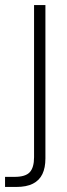

<svg xmlns="http://www.w3.org/2000/svg" viewBox="-47 -521 265 761"><path d="M-27 220V180H11Q54 180 71 161.5Q88 143 88 102V-501H133V107Q133 144 121 169Q109 194 83.5 207Q58 220 17 220Z"/></svg>

Font: DM Sans 17pt ExtraLight
Style: Regular
Weight: 250
Version: Version 4.004;gftools[0.9.30]